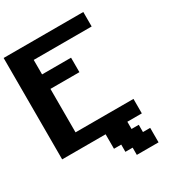

<svg xmlns="http://www.w3.org/2000/svg" viewBox="-254 -1030 1320 1435"><g transform="rotate(-30 406.0 -312.5)"><path d="M500 250H687.5V125H625V62.5H562.5V0H687.5V-125H187.5V-500H437.5V-625H187.5V-750H687.5V-875H0V0H375V125H437.5V187.5H500Z"/></g></svg>

Font: Faithful 32x
Style: Semibold
Weight: 400
Foundry: Faithful Resource Pack
Version: Version 1.0; January 27, 2023